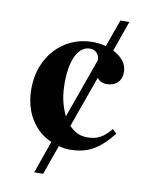

<svg xmlns="http://www.w3.org/2000/svg" viewBox="-83 -649 665 850"><g transform="rotate(10 250.0 -224.0)"><path d="M321 -397 225 -128C203 -175 194 -215 194 -274C194 -377 226 -442 278 -442C303 -442 321 -424 321 -400ZM440 -109C406 -68 378 -53 335 -53C301 -53 279 -63 252 -90L334 -320C347 -306 359 -300 378 -300C418 -300 444 -325 444 -364C444 -401 425 -427 381 -452L429 -588H389L345 -465C321 -471 306 -473 285 -473C152 -473 53 -366 53 -223C53 -152 75 -92 117 -49C135 -31 148 -21 181 -5L130 140H170L217 7C236 12 248 14 267 14C345 14 397 -14 458 -91Z"/></g></svg>

Font: XITS
Style: Bold
Weight: 700
Designer: MicroPress Inc., with final additions and corrections provided by Coen Hoffman, Elsevier (retired)
Version: Version 1.302